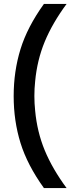

<svg xmlns="http://www.w3.org/2000/svg" viewBox="-20 -819 381 983"><path d="M50 -327Q50 -454 85 -567.5Q120 -681 205 -799H321Q248 -700 209 -605.5Q170 -511 160 -403Q152 -328 160 -252Q170 -144 209 -49.5Q248 45 321 144H205Q120 26 85 -87Q50 -200 50 -327Z"/></svg>

Font: Kreadon Light
Style: Bold
Weight: 600
Designer: Reiya WATANABE
Foundry: StudioGnu
Version: Version 1.003; ttfautohint (v1.8.4.7-5d5b);gftools[0.9.32]